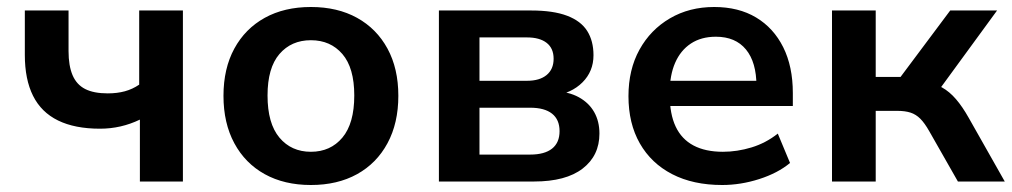

<svg xmlns="http://www.w3.org/2000/svg" viewBox="-20 -519 2893 549"><path d="M380 0V-177Q353 -164 324.5 -157.5Q296 -151 266 -151Q194 -151 146 -174.5Q98 -198 74.5 -245Q51 -292 51 -362V-489H176V-373Q176 -331 187.5 -304Q199 -277 223.5 -264.5Q248 -252 288 -252Q315 -252 337 -258Q359 -264 378 -277V-489H503V0Z M869 10Q793 10 737 -21Q681 -52 650 -109.5Q619 -167 619 -245Q619 -323 650 -380Q681 -437 737 -468Q793 -499 869 -499Q945 -499 1001 -468Q1057 -437 1088 -380Q1119 -323 1119 -245Q1119 -167 1088 -109.5Q1057 -52 1001 -21Q945 10 869 10ZM869 -85Q925 -85 959 -125.5Q993 -166 993 -246Q993 -325 959 -364.5Q925 -404 869 -404Q813 -404 779 -364.5Q745 -325 745 -246Q745 -166 779 -125.5Q813 -85 869 -85Z M1235 0V-489H1499Q1562 -489 1601.5 -474Q1641 -459 1659 -430.5Q1677 -402 1677 -361Q1677 -315 1645.5 -283.5Q1614 -252 1562 -245V-259Q1606 -257 1635 -241Q1664 -225 1679 -198.5Q1694 -172 1694 -137Q1694 -74 1646 -37Q1598 0 1507 0ZM1351 -77H1496Q1537 -77 1558.5 -94Q1580 -111 1580 -144Q1580 -177 1558.5 -194Q1537 -211 1496 -211H1351ZM1351 -288H1487Q1523 -288 1543 -304.5Q1563 -321 1563 -351Q1563 -381 1543 -396.5Q1523 -412 1487 -412H1351Z M2045 10Q1962 10 1902 -21Q1842 -52 1809.5 -109Q1777 -166 1777 -244Q1777 -320 1808.5 -377Q1840 -434 1895.5 -466.5Q1951 -499 2022 -499Q2092 -499 2142 -469Q2192 -439 2219.5 -384Q2247 -329 2247 -253V-216H1878V-288H2159L2143 -273Q2143 -341 2113 -377.5Q2083 -414 2027 -414Q1985 -414 1955.5 -394.5Q1926 -375 1910.5 -339.5Q1895 -304 1895 -255V-248Q1895 -193 1912 -157Q1929 -121 1963 -103Q1997 -85 2047 -85Q2088 -85 2129 -97.5Q2170 -110 2204 -137L2239 -53Q2204 -24 2151 -7Q2098 10 2045 10Z M2359 0V-489H2484V-299H2555L2697 -489H2831L2652 -244L2625 -284Q2652 -281 2673.5 -269Q2695 -257 2713.5 -235.5Q2732 -214 2750 -182L2853 0H2719L2637 -144Q2624 -167 2611.5 -179.5Q2599 -192 2583.5 -197Q2568 -202 2546 -202H2484V0Z"/></svg>

Font: NunitoSans3
Style: Bold
Weight: 700
Designer: Vernon Adams
Foundry: Vernon Adams
Version: Version 3.101;gftools[0.9.27]